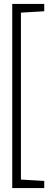

<svg xmlns="http://www.w3.org/2000/svg" viewBox="-20 -838 262 972"><path d="M86 -774 204 -781V-818H42V114H204V78L86 71Z"/></svg>

Font: Advent Pro Light
Style: Regular
Weight: 300
Version: Version 3.000